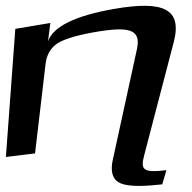

<svg xmlns="http://www.w3.org/2000/svg" viewBox="-58 -499 651 652"><path d="M432 27 532 -356C562 -471 494 -497 331 -469C198 -446 123 -409 105 -359L113 -421L-6 -401L-38 34L61 22L97 -284C101 -314 114 -337 139 -353C164 -368 212 -382 282 -393C314 -398 339 -400 358 -399C404 -396 416 -375 407 -332L325 44C317 80 323 106 343 119C364 133 410 136 483 128L493 127L507 79C428 88 418 79 432 27Z"/></svg>

Font: Gamestation Warped
Style: Italic
Weight: 400
Designer: Jonas Hecksher
Foundry: Jonas Hecksher, Playtypeª, e-types AS
Version: Version 1.003